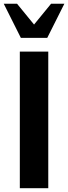

<svg xmlns="http://www.w3.org/2000/svg" viewBox="-35 -995 360 1015"><path d="M305.2 -975.1 214.8 -794.9H75.2L-15.1 -975.1H55.2L145 -865.2L234.9 -975.1ZM220.2 0H69.8V-722.2H220.2Z"/></svg>

Font: Perun
Style: Bold
Weight: 700
Foundry: Copyright (c) Stefan Peev, Context Ltd, 2016
Version: Version 1.0000